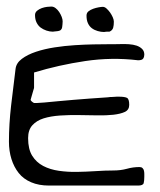

<svg xmlns="http://www.w3.org/2000/svg" viewBox="-20 -577 496 597"><path d="M7.8 -136.7Q7.8 -190.4 14.6 -249.5Q21.5 -308.6 28.3 -362.3Q30.3 -380.9 47.9 -394Q65.4 -407.2 91.8 -416Q118.2 -424.8 149.9 -429.7Q181.6 -434.6 212.4 -436.5Q243.2 -438.5 270.5 -439Q297.9 -439.5 314.5 -439.5Q320.3 -439.5 331.1 -439.5Q341.8 -439.5 354.5 -439.9Q367.2 -440.4 380.9 -439.5Q394.5 -438.5 404.8 -435.1Q415 -431.6 421.9 -424.8Q428.7 -418 428.7 -407.2Q428.7 -400.4 425.3 -395Q421.9 -389.6 409.2 -389.6Q327.1 -399.4 245.1 -387.2Q163.1 -375 85.9 -351.6Q85.9 -349.6 85.9 -341.8V-314.5Q85.9 -306.6 85.9 -304.7Q85.9 -302.7 84 -297.4Q82 -292 80.6 -285.6Q79.1 -279.3 77.1 -273.4Q75.2 -267.6 75.2 -266.6Q75.2 -264.6 79.1 -261.2Q83 -257.8 85.9 -256.8H95.7Q100.6 -256.8 118.2 -258.3Q135.7 -259.8 159.2 -262.2Q182.6 -264.6 209 -266.6Q235.4 -268.6 258.8 -270.5Q282.2 -272.5 300.3 -273.4Q318.4 -274.4 323.2 -275.4H327.1Q331.1 -275.4 335.4 -275.9Q339.8 -276.4 342.8 -276.4H349.6Q367.2 -276.4 374.5 -272.9Q381.8 -269.5 381.8 -251Q381.8 -235.4 368.2 -229Q354.5 -222.7 332.5 -220.2Q310.5 -217.8 282.2 -218.3Q253.9 -218.8 224.6 -219.2Q195.3 -219.7 166.5 -217.8Q137.7 -215.8 115.7 -209Q93.8 -202.1 80.6 -187.5Q67.4 -172.9 67.4 -147.5Q67.4 -113.3 80.1 -92.8Q92.8 -72.3 114.3 -61Q135.7 -49.8 163.1 -45.9Q190.4 -42 219.2 -42.5Q248 -43 277.3 -44.9Q306.6 -46.9 332 -46.9Q355.5 -46.9 374.5 -52.2Q393.6 -57.6 414.1 -57.6Q419.9 -57.6 423.3 -54.2Q426.8 -50.8 427.7 -45.9Q428.7 -41 428.7 -36.1V-27.3Q428.7 -15.6 426.8 -7.8Q424.8 0 409.2 0H132.8Q100.6 0 76.7 -10.3Q52.7 -20.5 38.1 -39.1Q23.4 -57.6 15.6 -82.5Q7.8 -107.4 7.8 -136.7ZM88.9 -530.3Q88.9 -538.1 95.2 -543.5Q101.6 -548.8 109.9 -551.8Q118.2 -554.7 126.5 -555.7Q134.8 -556.6 139.6 -556.6Q146.5 -556.6 152.8 -551.8Q159.2 -546.9 164.1 -539.6Q168.9 -532.2 171.9 -524.4Q174.8 -516.6 174.8 -510.7Q174.8 -505.9 174.3 -501.5Q173.8 -497.1 173.3 -492.7Q172.9 -488.3 169.9 -484.9Q167 -481.4 161.1 -480.5Q160.2 -480.5 157.7 -480Q155.3 -479.5 152.8 -479.5Q150.4 -479.5 147.9 -479Q145.5 -478.5 144.5 -478.5Q134.8 -478.5 124.5 -481.9Q114.3 -485.4 106.4 -491.2Q98.6 -497.1 93.8 -506.8Q88.9 -516.6 88.9 -530.3ZM249 -528.3Q249 -537.1 255.4 -542Q261.7 -546.9 270 -549.8Q278.3 -552.7 286.6 -554.2Q294.9 -555.7 299.8 -555.7Q305.7 -555.7 311.5 -550.3Q317.4 -544.9 322.3 -538.1Q327.1 -531.2 330.6 -523.4Q334 -515.6 334 -509.8Q334 -503.9 333.5 -499.5Q333 -495.1 332 -491.2Q331.1 -487.3 328.1 -483.9Q325.2 -480.5 320.3 -478.5Q319.3 -478.5 316.9 -478.5Q314.5 -478.5 312 -478.5Q309.6 -478.5 306.6 -478Q303.7 -477.5 303.7 -477.5Q293.9 -477.5 283.7 -480.5Q273.4 -483.4 265.6 -489.3Q257.8 -495.1 253.4 -504.9Q249 -514.6 249 -528.3Z"/></svg>

Font: Swanky and Moo Moo Cyrillic
Style: Regular
Weight: 400
Designer: Kimberly Geswein; Denis Ignatov
Foundry: Kimberly Geswein; Denis Ignatov
Version: Version 1.003 June 27, 2018